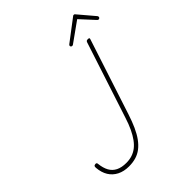

<svg xmlns="http://www.w3.org/2000/svg" viewBox="-330 -1449 1666 1666"><g transform="rotate(-45 503.0 -616.0)"><path d="M274 19Q212 19 166 -4.5Q120 -28 93.5 -71Q67 -114 62 -175Q61 -190 65 -195.5Q69 -201 79 -202Q90 -204 94.5 -199.5Q99 -195 99 -187Q105 -131 125.5 -94Q146 -57 184 -38Q222 -19 279 -19Q318 -19 350.5 -29.5Q383 -40 410.5 -61Q438 -82 462.5 -115.5Q487 -149 509 -195.5Q531 -242 550 -302L778 -1000Q781 -1008 785.5 -1011.5Q790 -1015 802 -1015Q813 -1015 816.5 -1011.5Q820 -1008 817 -1000L590 -305Q568 -237 544 -184Q520 -131 492 -92.5Q464 -54 431.5 -29Q399 -4 360 7.5Q321 19 274 19ZM665 -1069Q658 -1069 653.5 -1073.5Q649 -1078 649 -1084Q649 -1088 650.5 -1090.5Q652 -1093 656 -1097L847 -1242Q853 -1248 856.5 -1249.5Q860 -1251 864 -1251Q868 -1251 871.5 -1249.5Q875 -1248 879 -1242L1002 -1097Q1004 -1095 1005 -1091.5Q1006 -1088 1006 -1085Q1006 -1078 1000.5 -1073.5Q995 -1069 989 -1069Q985 -1069 981.5 -1071Q978 -1073 975 -1077L859 -1203L684 -1078Q677 -1072 673.5 -1070.5Q670 -1069 665 -1069Z"/></g></svg>

Font: Playwrite MX Thin
Style: Regular
Weight: 250
Designer: Veronika Burian, José Scaglione
Foundry: TypeTogether
Version: Version 1.002